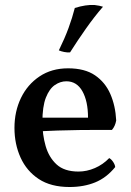

<svg xmlns="http://www.w3.org/2000/svg" viewBox="-20 -741 525 770"><path d="M259 9Q184 9 135.5 -23Q87 -55 62.5 -109Q38 -163 38 -228Q38 -294 64 -348Q90 -402 138.5 -434.5Q187 -467 253 -467Q320 -467 361 -439Q402 -411 422.5 -364Q443 -317 446 -258Q442 -235 429 -220Q409 -220 374.5 -220Q340 -220 297.5 -219.5Q255 -219 210.5 -217.5Q166 -216 127 -214V-269H333Q333 -335 310.5 -375Q288 -415 246 -415Q222 -415 200 -400Q178 -385 164 -349.5Q150 -314 150 -251Q150 -201 163 -155.5Q176 -110 207 -81.5Q238 -53 295 -53Q328 -53 360.5 -67Q393 -81 418 -107Q426 -103 433.5 -92Q441 -81 442 -71Q407 -28 361.5 -9.5Q316 9 259 9ZM261 -531Q250 -530 237.5 -532.5Q225 -535 216 -539Q240 -588 255 -629Q270 -670 280 -709Q302 -716 322 -719Q342 -722 359 -721Q369 -720 378 -718Q387 -716 393 -714Q359 -675 324.5 -626Q290 -577 261 -531Z"/></svg>

Font: Vollkorn Medium
Style: Regular
Weight: 500
Designer: Friedrich Althausen
Foundry: Friedrich Althausen
Version: Version 5.000